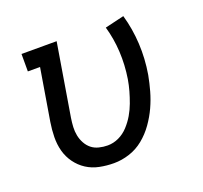

<svg xmlns="http://www.w3.org/2000/svg" viewBox="-98 -635 797 755"><g transform="rotate(-20 300.0 -257.5)"><path d="M258 8Q227 8 197.5 2Q168 -4 144 -19.5Q120 -35 103 -58.5Q86 -82 78.5 -110Q71 -138 71.5 -168.5Q72 -199 77 -230L113 -447H62V-520H209L159 -218Q156 -199 155 -180.5Q154 -162 157.5 -144.5Q161 -127 169.5 -111.5Q178 -96 191 -85.5Q204 -75 222 -70.5Q240 -66 258 -66Q282 -66 304.5 -76.5Q327 -87 344.5 -106Q362 -125 374.5 -146.5Q387 -168 395.5 -191Q404 -214 410.5 -237Q417 -260 421 -284Q430 -341 427 -396.5Q424 -452 409 -504L489 -523Q506 -464 509.5 -400.5Q513 -337 502 -272Q496 -240 487 -208Q478 -176 464 -145.5Q450 -115 429.5 -86Q409 -57 382 -35Q355 -13 322.5 -2.5Q290 8 258 8Z"/></g></svg>

Font: Iosevka HT Extended
Style: Italic
Weight: 400
Width: 7
Italic angle: -9°
Monospace: yes
Designer: Belleve Invis
Foundry: Belleve Invis
Version: Version 32.3.0; ttfautohint (v1.8.4)